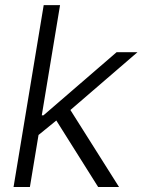

<svg xmlns="http://www.w3.org/2000/svg" viewBox="-20 -748 570 768"><path d="M127.4 -202.6 141.6 -286.6H153.8L446.3 -539.1H529.8L239.7 -289.1L232.4 -288.1ZM34.2 0 154.8 -727.5H220.2L99.6 0ZM372.6 0 198.7 -276.4 252.9 -321.8 456.1 0Z"/></svg>

Font: Inter 18pt Light
Style: Italic
Weight: 300
Italic angle: -9.3988°
Designer: Rasmus Andersson
Foundry: rsms
Version: Version 4.001;git-66647c0bb